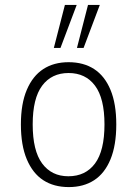

<svg xmlns="http://www.w3.org/2000/svg" viewBox="-20 -753 558 781"><path d="M260 8Q199 8 156 -20Q113 -48 89 -105Q65 -162 65 -247Q65 -331 89 -387.5Q113 -444 156 -472Q199 -500 259 -500Q320 -500 363 -472Q406 -444 429.5 -387.5Q453 -331 453 -247Q453 -162 429.5 -105Q406 -48 363 -20Q320 8 260 8ZM258 -36Q328 -36 366.5 -88Q405 -140 405 -247Q405 -353 366.5 -404.5Q328 -456 259 -456Q190 -456 151.5 -404.5Q113 -353 113 -247Q113 -140 151.5 -88Q190 -36 258 -36ZM293 -558 338 -733H386L320 -558ZM199 -558 244 -733H292L226 -558Z"/></svg>

Font: Nunito Sans 7pt Condensed ExtraLight
Style: Regular
Weight: 250
Width: 3
Designer: Vernon Adams
Foundry: Vernon Adams
Version: Version 3.101;gftools[0.9.27]